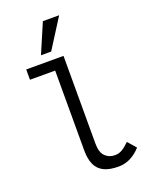

<svg xmlns="http://www.w3.org/2000/svg" viewBox="-189 -1145 978 1253"><g transform="rotate(-20 300.0 -518.5)"><path d="M235.5 -165.5V-718.5H60.5V-790H319.5V-180.5Q319.5 -120.5 346.2 -93.2Q373 -66 415 -66Q442 -66 465 -79.8Q488 -93.5 516 -121L566 -63.5Q497 12 411.5 12Q349.5 12 311 -6.5Q272.5 -25 254 -63.8Q235.5 -102.5 235.5 -165.5ZM182.5 -844 270.5 -1049H383.5L253.5 -844Z"/></g></svg>

Font: JuliaMono
Style: Regular
Weight: 400
Monospace: yes
Designer: cormullion
Foundry: corm
Version: Version 0.055; ttfautohint (v1.8.4)